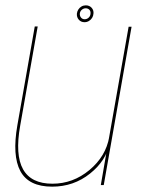

<svg xmlns="http://www.w3.org/2000/svg" viewBox="-20 -692 531 718"><path d="M357 0H368L472 -592H461L377 -116ZM121 -593H110L45 -224Q25 -110 56.2 -52Q87.5 6 175 6Q255.5 6 316.8 -43Q378 -92 389.5 -156.5L388.5 -180Q376 -107.5 314.5 -56.2Q253 -5 176 -5Q96.5 -5 66.2 -59Q36 -113 55.5 -222ZM296 -609Q305 -609 312.5 -613.5Q320 -618 324.5 -625.2Q329 -632.5 329.5 -641Q331 -653.5 322.8 -662.8Q314.5 -672 301 -672Q292 -672 284.8 -667.8Q277.5 -663.5 273 -656.5Q268.5 -649.5 267.5 -641Q266.5 -627.5 274.8 -618.2Q283 -609 296 -609ZM296.5 -620Q288.5 -620 283.2 -626Q278 -632 278.5 -641Q279.5 -650 286 -655.5Q292.5 -661 300.5 -661Q309 -661 314.2 -655.5Q319.5 -650 318.5 -641Q318 -632 311.5 -626Q305 -620 296.5 -620Z"/></svg>

Font: Anybody Thin
Style: Italic
Weight: 100
Italic angle: -10°
Designer: Tyler Finck
Foundry: Etcetera Type Company
Version: Version 1.114;gftools[0.9.25]